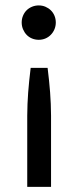

<svg xmlns="http://www.w3.org/2000/svg" viewBox="-20 -536 295 726"><path d="M83 170.5V-99Q83 -121.5 84 -143Q85 -164.5 86.5 -186.2Q88 -208 90.5 -231Q93 -254 96 -279.5H160Q163 -254 165.5 -231Q168 -208 169.5 -186.2Q171 -164.5 172 -143Q173 -121.5 173 -99V170.5ZM62 -451Q62 -464.5 67 -476.5Q72 -488.5 80.5 -497Q89 -505.5 101 -510.5Q113 -515.5 126.5 -515.5Q140 -515.5 151.8 -510.5Q163.5 -505.5 172.2 -497Q181 -488.5 186 -476.5Q191 -464.5 191 -451Q191 -437.5 186 -425.5Q181 -413.5 172.2 -404.5Q163.5 -395.5 151.8 -390.5Q140 -385.5 126.5 -385.5Q113 -385.5 101 -390.5Q89 -395.5 80.5 -404.5Q72 -413.5 67 -425.5Q62 -437.5 62 -451Z"/></svg>

Font: Lato Medium
Style: Regular
Weight: 500
Designer: Lukasz Dziedzic
Foundry: tyPoland Lukasz Dziedzic
Version: Version 2.006; 2014-01-15